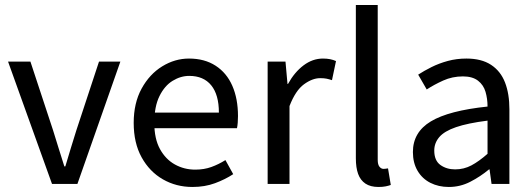

<svg xmlns="http://www.w3.org/2000/svg" viewBox="-20 -732 2118 764"><path d="M187 0 12 -487H101L191 -214Q202 -178 213.5 -141.5Q225 -105 236 -70H240Q250 -105 261.5 -141.5Q273 -178 284 -214L374 -487H459L288 0Z M746 12Q681 12 628 -18.5Q575 -49 543.5 -106Q512 -163 512 -243Q512 -322 543.5 -379.5Q575 -437 625.5 -468Q676 -499 732 -499Q794 -499 838 -470.5Q882 -442 904.5 -390.5Q927 -339 927 -270Q927 -257 926 -244Q925 -231 923 -222H580L579 -284H851Q851 -355 820.5 -392.5Q790 -430 733 -430Q699 -430 667 -410.5Q635 -391 614.5 -349.5Q594 -308 594 -243Q594 -180 616.5 -139Q639 -98 676 -77.5Q713 -57 757 -57Q792 -57 821 -67.5Q850 -78 877 -95L908 -39Q876 -18 835.5 -3Q795 12 746 12Z M1045 0V-487H1116L1124 -398H1126Q1152 -445 1188 -472Q1224 -499 1265 -499Q1281 -499 1293.5 -496.5Q1306 -494 1317 -489L1301 -413Q1289 -417 1279 -419Q1269 -421 1254 -421Q1223 -421 1189.5 -396.5Q1156 -372 1132 -310V0Z M1486 12Q1454 12 1434 -1.5Q1414 -15 1405 -40Q1396 -65 1396 -102V-712H1483V-96Q1483 -77 1490 -68.5Q1497 -60 1506 -60Q1510 -60 1513.5 -60.5Q1517 -61 1524 -62L1535 4Q1527 7 1515 9.5Q1503 12 1486 12Z M1766 12Q1725 12 1692.5 -4.5Q1660 -21 1641.5 -52.5Q1623 -84 1623 -127Q1623 -206 1694.5 -249Q1766 -292 1920 -308Q1920 -339 1912 -366.5Q1904 -394 1882 -411Q1860 -428 1822 -428Q1780 -428 1743.5 -411.5Q1707 -395 1678 -376L1644 -435Q1667 -450 1697 -465Q1727 -480 1762 -489.5Q1797 -499 1836 -499Q1896 -499 1934 -474Q1972 -449 1989.5 -404Q2007 -359 2007 -297V0H1936L1928 -58H1926Q1891 -29 1851 -8.5Q1811 12 1766 12ZM1791 -58Q1826 -58 1856 -74Q1886 -90 1920 -120V-252Q1841 -242 1794.5 -226Q1748 -210 1728 -186.5Q1708 -163 1708 -133Q1708 -93 1732.5 -75.5Q1757 -58 1791 -58Z"/></svg>

Font: Assistant Medium
Style: Regular
Weight: 500
Designer: Hebrew By Ben Nathan, Latin by Paul Hunt
Version: Version 3.000